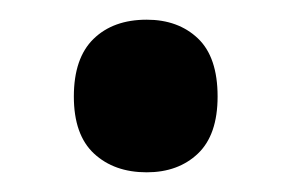

<svg xmlns="http://www.w3.org/2000/svg" viewBox="-20 -164 297 195"><path d="M55 -66Q55 -105 75 -124.5Q95 -144 129 -144Q161 -144 181 -125Q201 -106 201 -66Q201 -27 181 -8Q161 11 129 11Q96 11 75.5 -8Q55 -27 55 -66Z"/></svg>

Font: Noto Sans Bengali Condensed SemiBold
Style: Regular
Weight: 600
Width: 3
Designer: Joana Ranito - Universal Thirst; Jelle Bosma - Monotype Design Team
Foundry: Universal Thirst ehf.
Version: Version 3.000; ttfautohint (v1.8.4.7-5d5b)